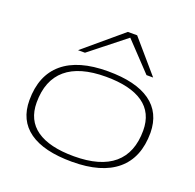

<svg xmlns="http://www.w3.org/2000/svg" viewBox="-137 -934 1107 1088"><g transform="rotate(20 416.0 -390.0)"><path d="M406 10Q236 10 148.5 -52.5Q61 -115 61 -236Q61 -386 153.5 -464Q246 -542 424 -542Q593 -542 680.5 -479.5Q768 -417 769 -296Q769 -146 676.5 -68Q584 10 406 10ZM406 -23Q565 -23 645.5 -91.5Q726 -160 726 -294Q726 -401 649 -455Q572 -509 424 -509Q265 -509 184.5 -440.5Q104 -372 104 -238Q104 -131 181 -77Q258 -23 406 -23ZM223 -596 453 -790H509L676 -596H636L477 -764L265 -596Z"/></g></svg>

Font: Georama ExtraExtended ExtraLight
Style: Italic
Weight: 200
Width: 8
Italic angle: -9°
Designer: Jean-Baptiste Levee
Foundry: Production Type
Version: Version 1.000